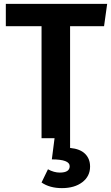

<svg xmlns="http://www.w3.org/2000/svg" viewBox="-20 -712 574 989"><path d="M341 -577V50Q393 55 418.5 80.5Q444 106 444 146Q444 196 404 226.5Q364 257 299 257Q236 257 194 228L227 160Q258 177 288 177Q339 177 339 144Q339 109 247 109L261 0H194V-577H10V-692H532L516 -577Z"/></svg>

Font: FiraSans
Style: Regular
Weight: 600
Designer: Carrois Corporate & Edenspiekermann AG
Foundry: Carrois Corporate GbR & Edenspiekermann AG
Version: Version 3.106;PS 003.106;hotconv 1.0.70;makeotf.lib2.5.58329